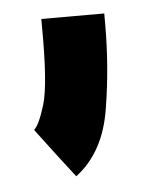

<svg xmlns="http://www.w3.org/2000/svg" viewBox="-34 -154 287 365"><g transform="rotate(-5 109.0 29.0)"><path d="M25.4 85.9Q35.2 78.1 46.9 40Q58.6 1 57.6 -110.4Q57.6 -120.1 57.6 -120.1Q57.6 -120.1 57.6 -123Q97.7 -123 177.7 -123Q177.7 -119.1 177.7 -111.3Q177.7 -106.4 177.7 -101.6Q177.7 -21.5 165 56.6Q152.3 139.6 97.7 180.7Q73.2 149.4 25.4 85.9Z"/></g></svg>

Font: Seiden_Sans_Regular
Style: Regular
Weight: 400
Designer: Kevin Beronilla
Version: Version 1.0